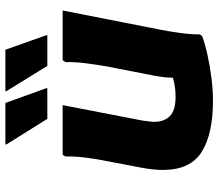

<svg xmlns="http://www.w3.org/2000/svg" viewBox="-69 -731 812 714"><g transform="rotate(-90 337.0 -374.0)"><path d="M62 -174Q62 -191 64 -210.5Q66 -230 70 -252L95 -383Q102 -417 107.5 -459Q113 -501 112 -536L118 -547H303L246 -252Q244 -238 242.5 -226.5Q241 -215 241 -206Q241 -169 262.5 -148Q284 -127 335 -127Q352 -127 370 -129.5Q388 -132 405 -137Q405 -155 407.5 -174Q410 -193 414 -214L447 -383Q453 -417 458.5 -459Q464 -501 463 -536L470 -547H655L584 -186Q577 -150 571.5 -110.5Q566 -71 566 -36L559 -28Q529 -17 488 -8Q447 1 403 6.5Q359 12 319 12Q196 12 129 -30Q62 -72 62 -174ZM252 -604 157 -756V-760H311L366 -608V-604ZM449 -604 355 -756V-760H509L563 -608V-604Z"/></g></svg>

Font: Kufam
Style: Bold Italic
Weight: 700
Italic angle: -11°
Designer: Artur Schmal
Foundry: Original Type
Version: Version 1.301; ttfautohint (v1.8.3)